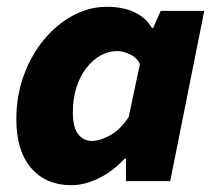

<svg xmlns="http://www.w3.org/2000/svg" viewBox="-20 -532 640 564"><path d="M189 12Q115 12 71.5 -38.5Q28 -89 28 -182Q28 -251 50 -311Q72 -371 109.5 -416Q147 -461 194.5 -486.5Q242 -512 294 -512Q342 -512 376 -495.5Q410 -479 426 -450H430L452 -500H580L480 0H350V-66H346Q312 -29 270.5 -8.5Q229 12 189 12ZM250 -118Q274 -118 303.5 -134.5Q333 -151 358 -188L391 -344Q381 -364 360.5 -373Q340 -382 324 -382Q299 -382 275.5 -369Q252 -356 233.5 -332Q215 -308 204.5 -275Q194 -242 194 -202Q194 -158 209.5 -138Q225 -118 250 -118Z"/></svg>

Font: Source Code Pro ExtraLight Black
Style: Italic
Weight: 900
Italic angle: -11°
Monospace: yes
Version: Version 1.016;hotconv 1.0.116;makeotfexe 2.5.65601